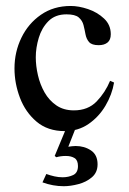

<svg xmlns="http://www.w3.org/2000/svg" viewBox="-20 -437 442 660"><path d="M358.4 -159.2 372.1 -153.3Q365.2 -111.8 342.5 -73.5Q319.8 -35.2 284.2 -10.7Q248.5 13.7 202.6 13.7Q144 13.7 105.7 -18.8Q67.4 -51.3 48.6 -100.8Q29.8 -150.4 29.8 -201.7Q29.8 -258.3 53.5 -307.1Q77.1 -356 120.6 -386.2Q164.1 -416.5 223.1 -416.5Q250.5 -416.5 282.5 -405.8Q314.5 -395 337.6 -373.3Q360.8 -351.6 360.8 -319.3Q360.8 -299.8 349.6 -290.8Q338.4 -281.7 319.3 -281.7Q295.4 -281.7 286.1 -292.5Q276.9 -303.2 273.9 -319.1Q271 -335 267.1 -350.6Q263.2 -366.2 250.7 -377Q238.3 -387.7 208.5 -387.7Q169.9 -387.7 146.7 -364.5Q123.5 -341.3 113.3 -307.1Q103 -272.9 103 -240.2Q103 -210.4 110.4 -178.5Q117.7 -146.5 133.3 -119.1Q148.9 -91.8 173.8 -74.7Q198.7 -57.6 233.9 -57.6Q282.7 -57.6 312.3 -88.4Q341.8 -119.1 358.4 -159.2ZM315.4 127.9Q315.4 155.8 295.9 172.4Q276.4 189 249.3 196Q222.2 203.1 199.2 203.1Q162.1 203.1 126 189.9L139.2 161.1Q152.8 166 167 169.2Q181.2 172.4 195.3 172.4Q215.3 172.4 231.7 164.6Q248 156.7 248 133.8Q248 113.8 236.3 106.4Q224.6 99.1 206.5 99.1Q188.5 99.1 173.8 103.5L168 99.1L208 2.9H240.2L214.8 67.4Q221.2 66.4 227.5 65.7Q233.9 64.9 240.2 64.9Q270 64.9 292.7 80.1Q315.4 95.2 315.4 127.9Z"/></svg>

Font: Scheherazade New
Style: Regular
Weight: 400
Designer: SIL International
Foundry: SIL International
Version: Version 4.000